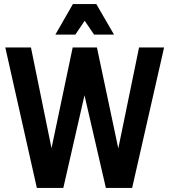

<svg xmlns="http://www.w3.org/2000/svg" viewBox="-20 -923 831 943"><path d="M6 -690H132L233 -195L337 -690H456L561 -194L663 -690H786L629 0H500L395 -455L291 0H161ZM252 -753 338 -903H453L540 -753H442L396 -821L350 -753Z"/></svg>

Font: Radio Canada Condensed SemiBold
Style: Regular
Weight: 600
Width: 3
Designer: Charles Daoud, Etienne Aubert Bonn, Alexandre Saumier Demers, Jacques Le Bailly
Foundry: Radio-Canada
Version: Version 2.104; ttfautohint (v1.8.4.7-5d5b);gftools[0.9.28.de